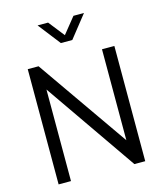

<svg xmlns="http://www.w3.org/2000/svg" viewBox="-140 -1096 1017 1199"><g transform="rotate(-15 368.0 -496.5)"><path d="M88 -745H158L568 -157V-745H648V0H578L168 -592V0H88ZM218 -993H286L367 -890L450 -993H518L404 -849H330Z"/></g></svg>

Font: Eudoxus Sans
Style: Regular
Weight: 400
Designer: Stijn de Vries
Foundry: tokotype
Version: Version 2.005